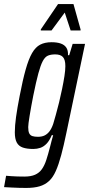

<svg xmlns="http://www.w3.org/2000/svg" viewBox="-59 -726 439 946"><path d="M70 200Q54 200 35.5 199.5Q17 199 -2 198Q-21 197 -39 196L-29 140Q-17 141 -3 142Q11 143 27 143.5Q43 144 61 144Q93 144 113.5 135Q134 126 147 108Q160 90 169 62.5Q178 35 188 -4Q191 -17 195 -31.5Q199 -46 203 -60H196Q185 -33 170.5 -18Q156 -3 139.5 2.5Q123 8 105 8Q74 8 53.5 1Q33 -6 23.5 -24Q14 -42 14 -74Q14 -106 20 -149.5Q26 -193 38 -254Q53 -332 67.5 -383.5Q82 -435 99 -464.5Q116 -494 139 -506Q162 -518 195 -518Q222 -518 240.5 -511.5Q259 -505 268 -491Q277 -477 276 -454H282L299 -510H360L268 -71Q255 -8 242.5 38.5Q230 85 216 116.5Q202 148 182.5 166Q163 184 136 192Q109 200 70 200ZM128 -52Q147 -52 160.5 -58.5Q174 -65 184.5 -78.5Q195 -92 203 -115Q208 -132 216 -160Q224 -188 232 -221Q240 -254 247 -288Q254 -322 258.5 -351Q263 -380 263 -400Q263 -432 251 -445Q239 -458 213 -458Q192 -458 177.5 -452Q163 -446 152 -425.5Q141 -405 130 -364.5Q119 -324 105 -255Q94 -199 87 -156Q80 -113 80 -100Q80 -79 85 -69Q90 -59 100.5 -55.5Q111 -52 128 -52ZM142 -576V-581L227 -706H303L338 -581V-576H289L260 -664L195 -576Z"/></svg>

Font: Saira UltraCondensed Medium
Style: Italic
Weight: 500
Width: 1
Italic angle: -12°
Designer: Hector Gatti with collaboration of the Omnibus-Type team
Foundry: Omnibus-Type
Version: Version 1.101